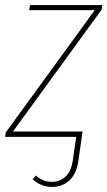

<svg xmlns="http://www.w3.org/2000/svg" viewBox="-29 -539 423 756"><path d="M371 -501 22 -21H296L293 0L280 92Q273 144 245 170.5Q217 197 176 197Q132 197 100 167L112 152Q126 164 140.5 170.5Q155 177 176 177Q207 177 229.5 156Q252 135 258 90L271 0H-9L-6 -18L344 -499H86L89 -519H374Z"/></svg>

Font: Fira Sans Condensed Thin
Style: Italic
Weight: 250
Width: 3
Italic angle: -8°
Designer: Carrois Corporate & Edenspiekermann AG
Foundry: Carrois Corporate GbR & Edenspiekermann AG
Version: Version 4.203